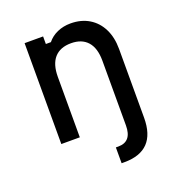

<svg xmlns="http://www.w3.org/2000/svg" viewBox="-147 -736 994 1073"><g transform="rotate(-20 350.0 -200.0)"><path d="M113 0V-600H223V-555H253Q276 -584 312 -600Q348 -616 391 -616Q454 -616 500.5 -588Q547 -560 572.5 -509Q598 -458 598 -389V20Q598 216 410 216H393V122H408Q488 122 488 26V-359Q488 -434 454 -472.5Q420 -511 356 -511Q291 -511 257 -472.5Q223 -434 223 -359V0Z"/></g></svg>

Font: Martian Mono
Style: Regular
Weight: 400
Monospace: yes
Designer: Roman Shamin
Foundry: Evil Martians
Version: Version 1.000; ttfautohint (v1.8.4.7-5d5b)